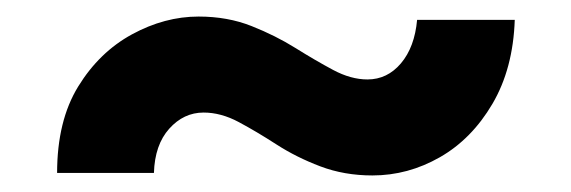

<svg xmlns="http://www.w3.org/2000/svg" viewBox="-20 -424 690 232"><path d="M430 -212Q396 -212 367 -223Q338 -234 314 -249.5Q290 -265 268.5 -276.5Q247 -288 226 -288Q202 -288 184.5 -268.5Q167 -249 166 -215H49Q49 -278 74.5 -319.5Q100 -361 139.5 -382.5Q179 -404 220 -404Q255 -404 284 -392.5Q313 -381 337 -366Q361 -351 382.5 -339.5Q404 -328 424 -328Q448 -328 464.5 -347.5Q481 -367 484 -400H602Q600 -341 575 -298.5Q550 -256 511.5 -234Q473 -212 430 -212Z"/></svg>

Font: Azeret Mono Thin SemiBold
Style: Regular
Weight: 600
Version: Version 1.002